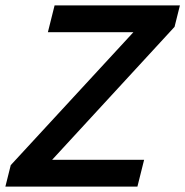

<svg xmlns="http://www.w3.org/2000/svg" viewBox="-45 -695 690 715"><path d="M-25 0 -5 -80 451.7 -575H133.3L158.3 -675H625L605 -595L149.2 -100H491.7L466.7 0Z"/></svg>

Font: Funnel Sans Medium
Style: Italic
Weight: 500
Italic angle: -14.036°
Version: Version 1.000; Beta; Release 5; Build 24; ttfautohint (v1.8.